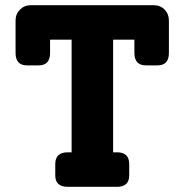

<svg xmlns="http://www.w3.org/2000/svg" viewBox="-20 -720 711 740"><path d="M572 -700Q598 -700 614.5 -683Q631 -666 631 -641V-516Q631 -468 587 -468H543Q498 -468 498 -516V-567H416V-133H431Q478 -133 478 -88V-44Q478 0 431 0H241Q193 0 193 -44V-88Q193 -133 241 -133H256V-567H173V-516Q173 -468 129 -468H84Q40 -468 40 -516V-641Q40 -666 57 -683Q74 -700 99 -700Z"/></svg>

Font: Solway ExtraBold
Style: Regular
Weight: 800
Designer: Mariya V. Pigoulevskaya
Foundry: The Northern Block Ltd.
Version: Version 1.000;hotconv 1.0.109;makeotfexe 2.5.65596